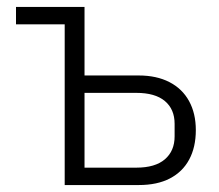

<svg xmlns="http://www.w3.org/2000/svg" viewBox="-20 -532 629 552"><path d="M166 0V-462H26V-512H223V-315H379Q430 -315 467 -296Q504 -277 523.5 -241.5Q543 -206 543 -158Q543 -109 524 -73.5Q505 -38 468.5 -19Q432 0 379 0ZM223 -50H372Q426 -50 454 -74Q482 -98 482 -140V-176Q482 -218 454 -241.5Q426 -265 372 -265H223Z"/></svg>

Font: IBM Plex Sans Light
Style: Regular
Weight: 300
Designer: Mike Abbink, Paul van der Laan, Pieter van Rosmalen
Foundry: Bold Monday
Version: Version 3.201